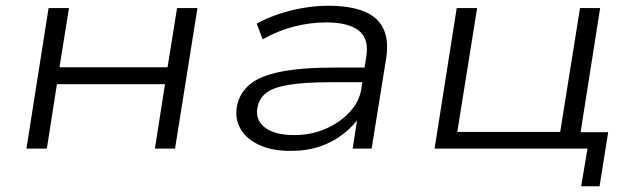

<svg xmlns="http://www.w3.org/2000/svg" viewBox="-20 -517 2208 668"><path d="M72 0 149 -489H220L187 -283H563L596 -489H667L589 0H519L554 -224H178L143 0Z M991 8Q925 8 880 -13.5Q835 -35 815.5 -71Q796 -107 805 -151Q815 -195 850 -224Q885 -253 957 -267.5Q1029 -282 1148 -282H1265L1257 -231H1137Q1040 -231 985.5 -222Q931 -213 906.5 -194Q882 -175 876 -144Q867 -101 901 -74Q935 -47 1004 -47Q1062 -47 1112 -68.5Q1162 -90 1196 -126.5Q1230 -163 1237 -207L1254 -318Q1265 -381 1229 -410Q1193 -439 1115 -439Q1059 -439 1002.5 -424.5Q946 -410 894 -380L873 -435Q908 -454 949.5 -468Q991 -482 1035.5 -489.5Q1080 -497 1122 -497Q1195 -497 1243.5 -478.5Q1292 -460 1312.5 -420Q1333 -380 1324 -317L1273 0H1207L1225 -116L1236 -117Q1213 -82 1177 -53Q1141 -24 1095 -8Q1049 8 991 8Z M2002 131 2024 0H1492L1569 -489H1640L1571 -58H1929L1998 -489H2068L2000 -57H2096L2066 131Z"/></svg>

Font: Nunito Sans 10pt Expanded Light
Style: Italic
Weight: 300
Width: 7
Italic angle: -9°
Designer: Vernon Adams
Foundry: Vernon Adams
Version: Version 3.101;gftools[0.9.27]